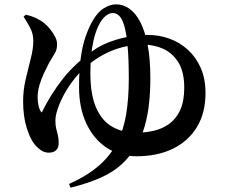

<svg xmlns="http://www.w3.org/2000/svg" viewBox="-20 -795 1040 886"><path d="M298.7 53.9Q382.4 16.2 436.1 -30.5Q489.8 -77.2 519.9 -135.6Q549.9 -194 562.1 -267Q574.3 -340.1 574.3 -431.9Q574.3 -523.4 568.8 -582.5Q563.4 -641.5 553.7 -675Q544 -708.4 530.5 -721.7Q517.1 -735 501.1 -735Q483.3 -735 465.4 -719.6Q447.4 -704.2 432.5 -672Q419.5 -643.1 411.6 -608.5Q403.8 -573.8 400.4 -535.6Q397.1 -497.3 397.1 -456.9Q397.1 -358 423.9 -297.3Q450.6 -236.7 498.7 -209.7Q546.7 -182.7 609.9 -182.7Q652.2 -182.7 691.5 -192Q730.8 -201.2 762.2 -224.5Q793.6 -247.7 811.9 -288Q830.2 -328.3 830.2 -390.8Q830.2 -464.2 802.7 -507.7Q775.2 -551.2 732.5 -570.1Q689.7 -589 642.4 -589Q575.3 -589.2 512.5 -567.3Q449.7 -545.4 389.2 -497.2Q354.1 -469.7 325.7 -434.1Q297.2 -398.5 277.2 -362Q257.1 -325.4 246.4 -292.9Q235.6 -260.5 235.6 -238Q235.6 -216.5 239.5 -201.1Q243.3 -185.6 247.1 -171Q250.8 -156.5 250.8 -135.1Q250.8 -114.6 239.6 -102.6Q228.4 -90.5 204.5 -90.5Q186.3 -90.5 170.6 -100.7Q155 -110.9 138.5 -130.3Q118.6 -155.4 102.7 -206.9Q86.7 -258.5 86.7 -327.6Q86.7 -379.5 98.5 -429.5Q110.2 -479.5 121.9 -524.8Q133.7 -570.1 133.7 -606Q133.7 -640.8 117.6 -669.7Q101.5 -698.6 88.9 -717.9L98.8 -727.2Q126.8 -721 148.8 -710.3Q170.8 -699.5 186 -686.4Q199.6 -675.2 212.9 -658.5Q226.2 -641.7 235 -624Q243.8 -606.3 243.1 -590.8Q243.8 -566.1 232 -547.6Q220.3 -529.1 206.5 -504.9Q195.8 -484.6 183.3 -457.9Q170.7 -431.3 162.1 -402.5Q153.6 -373.7 153.6 -345.6Q153.6 -324.9 158.5 -304.6Q163.3 -284.2 172.6 -275.9Q215.4 -362.7 271.4 -433.1Q327.3 -503.5 413.2 -563.9Q440.2 -583.1 479.4 -598.8Q518.6 -614.5 565.9 -624.2Q613.1 -633.8 662.2 -633.8Q714.4 -633.8 761.9 -616.7Q809.4 -599.5 847.1 -565.3Q884.7 -531 906.5 -481.3Q928.3 -431.5 928.3 -365.7Q928.3 -273.1 888.1 -207.7Q847.9 -142.4 776.7 -108.2Q705.5 -73.9 610.4 -73.9Q531.9 -73.9 472 -113.6Q412.1 -153.2 378.4 -225.1Q344.8 -297.1 344.8 -392.6Q344.8 -472.1 352.8 -529Q360.8 -585.8 375 -626.1Q389.2 -666.5 406.2 -697Q430.9 -740.3 460.4 -757.7Q489.9 -775 515.2 -775Q548.6 -775 577.5 -754.5Q606.4 -734.1 627.9 -692.2Q649.4 -650.3 661.6 -586.1Q673.8 -522 673.8 -434.1Q673.8 -372.7 667.7 -316.6Q661.6 -260.5 647.2 -211Q632.8 -161.5 607.4 -119.1Q579.2 -71.4 541.2 -36.6Q503.2 -1.8 446.8 23.9Q390.5 49.7 305.3 71.1Z"/></svg>

Font: Noto Serif HK ExtraLight
Style: Regular
Weight: 200
Designer: Ryoko NISHIZUKA 西塚涼子 (kana & ideographs); Frank Grießhammer (Latin, Greek & Cyrillic); Wenlong ZHANG 张文龙 (bopomofo); San
Foundry: Adobe
Version: Version 2.002-H1;hotconv 1.1.0;makeotfexe 2.6.0